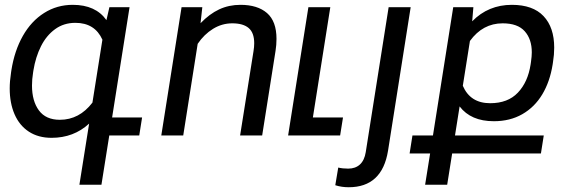

<svg xmlns="http://www.w3.org/2000/svg" viewBox="-20 -558 2370 791"><path d="M553.7 0H430.2L397.9 203.1H307.1L339.4 0L347.2 -48.8Q283.7 9.8 192.4 9.8Q137.7 9.8 98.9 -15.6Q60.1 -41 40 -87.2Q20 -133.3 20 -193.8Q20 -223.1 25.4 -258.3L26.9 -268.6Q39.6 -349.1 74.2 -410.2Q108.9 -471.2 161.9 -504.6Q214.8 -538.1 279.8 -538.1Q374 -538.1 418.5 -475.1L430.7 -528.3H513.7L441.9 -74.2H565.4ZM360.8 -135.3 401.9 -394.5Q370.6 -463.9 290.5 -463.9Q242.7 -463.9 206.8 -437.7Q170.9 -411.6 148.7 -367.2Q126.5 -322.8 117.7 -268.1L116.2 -258.3Q111.8 -231.4 111.8 -205.6Q111.8 -141.6 140.4 -103Q168.9 -64.5 226.6 -64.5Q306.6 -64.5 360.8 -135.3Z M794.4 -377.4 734.9 0H644.5L728 -528.3H813.5L806.2 -462.4Q842.8 -500.5 882.8 -519.3Q922.9 -538.1 970.7 -538.1Q1041 -538.1 1080.1 -504.2Q1119.1 -470.2 1119.1 -397.9Q1119.1 -372.6 1115.2 -348.6L1060.1 0H969.2L1024.4 -347.2Q1027.3 -364.7 1027.3 -379.9Q1027.3 -422.9 1004.6 -442.4Q981.9 -461.9 937 -461.9Q894.5 -461.9 857.7 -439.2Q820.8 -416.5 794.4 -377.4Z M1393.1 -74.2 1381.3 0H1167L1178.7 -74.2L1250.5 -528.3H1340.8L1269 -74.2Z M1581.1 -528.3H1671.9L1578.6 63Q1554.2 213.4 1416.5 213.4Q1387.2 213.4 1361.3 205.1L1373.5 132.3Q1391.1 136.7 1414.6 136.7Q1444.3 136.7 1462.9 119.6Q1481.4 102.5 1486.8 68.8Z M2263.2 -361.8Q2263.2 -332.5 2258.3 -302.7L2256.8 -292.5Q2245.6 -221.7 2214.1 -169.2Q2182.6 -116.7 2131.8 -87.6Q2081.1 -58.6 2014.6 -58.6Q1919.9 -58.6 1873.5 -119.6L1854.5 0H2220.2L2208.5 74.2H1842.8L1822.3 203.1H1731.4L1752 74.2H1667.5L1679.2 0H1763.7L1847.2 -528.3H1930.2L1925.3 -470.2Q1991.7 -538.1 2088.9 -538.1Q2175.3 -538.1 2219.2 -491.7Q2263.2 -445.3 2263.2 -361.8ZM2170.9 -342.3Q2170.9 -396.5 2141.8 -429.2Q2112.8 -461.9 2050.8 -461.9Q1968.8 -461.9 1916 -389.2L1886.7 -204.6Q1917.5 -132.8 1999.5 -132.8Q2072.3 -132.8 2113.5 -176.3Q2154.8 -219.7 2166 -292.5L2167.5 -302.7Q2170.9 -326.7 2170.9 -342.3Z"/></svg>

Font: Mardoto
Style: Italic
Weight: 400
Italic angle: -12°
Designer: Christian Robertson, Vahan Hovhannisyan
Foundry: Google
Version: Version 1.000